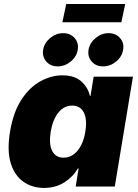

<svg xmlns="http://www.w3.org/2000/svg" viewBox="-20 -927 686 954"><path d="M198.7 6.8Q140.6 6.8 96.7 -23.7Q52.7 -54.2 33.4 -116.2Q14.2 -178.2 29.8 -272.5Q46.4 -371.6 87.4 -433.3Q128.4 -495.1 182.1 -523.9Q235.8 -552.7 290 -552.7Q350.6 -552.7 384 -522.5Q417.5 -492.2 426.8 -450.2H429.7L445.3 -545.9H640.6L550.3 0H356L370.6 -89.8H366.7Q342.8 -48.3 299.6 -20.8Q256.3 6.8 198.7 6.8ZM295.9 -143.6Q336.4 -143.6 365.5 -178.5Q394.5 -213.4 403.8 -272.5Q414.1 -333.5 396.5 -367.9Q378.9 -402.3 338.4 -402.3Q298.3 -402.3 270.3 -367.9Q242.2 -333.5 231.9 -272.5Q222.2 -211.9 239 -177.7Q255.9 -143.6 295.9 -143.6ZM602.1 -907.2 583 -816.4H290L309.1 -907.2ZM266.6 -597.2Q231 -597.2 210 -621.3Q189 -645.5 194.3 -679.7Q200.2 -713.9 229.2 -738Q258.3 -762.2 293.9 -762.2Q329.6 -762.2 350.8 -738Q372.1 -713.9 366.2 -679.7Q360.8 -645.5 331.5 -621.3Q302.2 -597.2 266.6 -597.2ZM492.2 -597.2Q456.5 -597.2 435.5 -621.3Q414.6 -645.5 419.9 -679.7Q425.8 -713.9 454.8 -738Q483.9 -762.2 519.5 -762.2Q555.2 -762.2 576.4 -738Q597.7 -713.9 591.8 -679.7Q586.4 -645.5 557.1 -621.3Q527.8 -597.2 492.2 -597.2Z"/></svg>

Font: Inter Black
Style: Italic
Weight: 900
Italic angle: -9.39999°
Designer: Rasmus Andersson
Foundry: rsms
Version: Version 4.000;git-a52131595